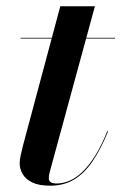

<svg xmlns="http://www.w3.org/2000/svg" viewBox="-20 -580 386 610"><path d="M139.5 10Q104 10 82.8 -0.2Q61.5 -10.5 52 -27Q42.5 -43.5 42.5 -61Q42.5 -71.5 45.8 -87Q49 -102.5 53 -117.5L171.5 -560H281.5L139.5 -39Q138 -33.5 136.5 -27Q135 -20.5 135 -13.5Q135 3 160 3Q180 3 200.8 -5.8Q221.5 -14.5 242 -34Q262.5 -53.5 282.5 -85.5Q302.5 -117.5 321 -163.5L323.5 -163Q300.5 -106.5 274.2 -67.8Q248 -29 215.2 -9.5Q182.5 10 139.5 10ZM45.5 -457.5V-460H345.5V-457.5Z"/></svg>

Font: Bodoni Moda 72pt SemiBold
Style: Italic
Weight: 600
Italic angle: -13°
Designer: Owen Earl
Foundry: indestructible type
Version: Version 2.004